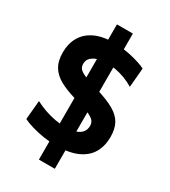

<svg xmlns="http://www.w3.org/2000/svg" viewBox="-224 -911 1022 1156"><g transform="rotate(30 287.0 -333.0)"><path d="M284.4 12.7Q241.6 12.7 196.9 5.6Q152.2 -1.6 113.8 -13Q75.4 -24.3 51 -36.7L62.9 -168.4Q95.9 -150.8 132.3 -138.2Q168.6 -125.5 205.6 -118.7Q242.7 -111.8 278.2 -111.8Q316.1 -111.8 344.5 -120.3Q372.8 -128.8 388.6 -146.8Q404.3 -164.8 404.3 -193.5Q404.3 -219.5 384.1 -235.6Q363.8 -251.7 326 -264.3Q288.2 -276.8 236.3 -292.2Q174.2 -310.5 130.5 -334.7Q86.7 -359 63.6 -397.1Q40.5 -435.2 40.5 -495.1Q40.5 -554.9 66.6 -600.8Q92.6 -646.7 145.4 -672.6Q198.3 -698.5 279 -698.5Q310 -698.5 342.2 -694.5Q374.3 -690.5 404.4 -683.6Q434.5 -676.6 460.5 -668Q486.6 -659.5 505.5 -650.1L493.9 -516.1Q463.4 -534.8 430.4 -547.1Q397.3 -559.3 364.6 -565.4Q331.9 -571.5 302.7 -571.5Q271 -571.5 243.3 -563.5Q215.6 -555.5 198.4 -538.8Q181.2 -522.1 181.2 -495.7Q181.2 -472.4 196.8 -458.1Q212.3 -443.7 245.3 -431.9Q278.2 -420 330 -404Q411.1 -379.6 457.9 -352.5Q504.7 -325.4 524.6 -288.1Q544.4 -250.8 544.4 -195.6Q544.4 -132.6 517.1 -85.8Q489.9 -39.1 432.4 -13.2Q374.9 12.7 284.4 12.7ZM238.7 137Q238.7 92.5 238.7 50.8Q238.7 9 238.7 -31.2Q238.7 -71.5 238.7 -111.5Q238.7 -151.5 238.7 -192V-474Q238.7 -514.5 238.7 -554.5Q238.7 -594.5 238.7 -634.8Q238.7 -675 238.7 -717Q238.7 -759 238.7 -803H349.4Q349.4 -759 349.4 -717Q349.4 -675 349.4 -634.8Q349.4 -594.5 349.4 -554.5Q349.4 -514.5 349.4 -474V-192Q349.4 -151.2 349.4 -111Q349.4 -70.9 349.4 -30.6Q349.4 9.6 349.4 51.2Q349.4 92.8 349.4 137Z"/></g></svg>

Font: Commissioner Thin
Style: Regular
Weight: 100
Designer: Kostas Bartsokas
Foundry: Kostas Bartsokas
Version: Version 1.001;gftools[0.9.23]